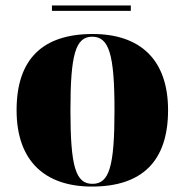

<svg xmlns="http://www.w3.org/2000/svg" viewBox="-20 -676 680 706"><path d="M171 -636H461V-656H171ZM318 10C502 10 598 -83 598 -271C598 -459 493 -551 321 -551C137 -551 41 -459 41 -271C41 -83 146 10 318 10ZM320 0C258 0 239 -64 239 -271C239 -476 258 -541 319 -541C381 -541 401 -476 401 -271C401 -64 382 0 320 0Z"/></svg>

Font: Noto Serif Display Black
Style: Regular
Weight: 900
Designer: Monotype Design Team
Foundry: Monotype Imaging Inc.
Version: Version 2.009